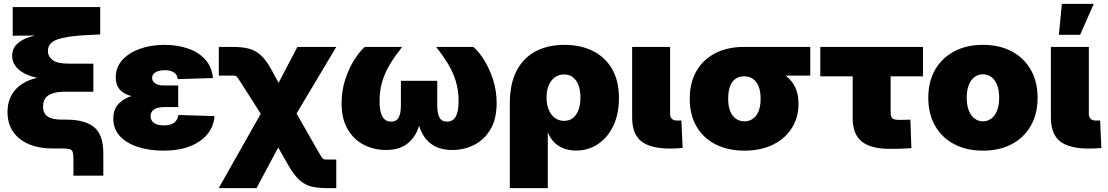

<svg xmlns="http://www.w3.org/2000/svg" viewBox="-20 -764 5700 988"><path d="M357.9 140.1V56.6Q357.9 30.8 354.2 18.8Q350.6 6.8 338.4 3.4Q326.2 0 299.8 0H252.4Q143.6 0 81.1 -50Q18.6 -100.1 18.6 -187Q18.6 -225.6 30.5 -255.6Q42.5 -285.6 64 -307.6Q85.4 -329.6 115 -344Q144.5 -358.4 180.2 -365.5Q215.8 -372.6 255.4 -372.6V-355.5Q212.9 -355.5 174.6 -363Q136.2 -370.6 106.4 -385.7Q76.7 -400.9 59.6 -424.1Q42.5 -447.3 42.5 -477.5Q42.5 -511.7 65.4 -535.6Q88.4 -559.6 131.8 -573.5Q175.3 -587.4 236.8 -590.8V-582L45.4 -580.1V-727.5H495.6V-586.9L411.6 -582.5Q322.3 -577.6 274.4 -560.8Q226.6 -543.9 226.6 -501.5Q226.6 -473.1 251 -454.8Q275.4 -436.5 334.5 -436.5H460.4V-292H313Q258.3 -292 230 -273.9Q201.7 -255.9 201.7 -215.8Q201.7 -179.7 225.6 -164.1Q249.5 -148.4 298.3 -148.4H322.3Q415.5 -148.4 463.6 -110.1Q511.7 -71.8 511.7 26.4V140.1Z M820.8 11.2Q749 11.2 690.4 -7.6Q631.8 -26.4 597.4 -63.2Q563 -100.1 563 -153.8Q563 -195.8 584 -222.4Q605 -249 640.6 -263.9Q676.3 -278.8 720.5 -284.4Q764.6 -290 811 -290H897V-212.9H821.8Q801.3 -212.9 786.1 -207.3Q771 -201.7 762.9 -191.2Q754.9 -180.7 754.9 -165.5Q754.9 -144 772.5 -131.3Q790 -118.7 823.2 -118.7Q846.2 -118.7 861.8 -124.8Q877.4 -130.9 886.5 -143.1Q895.5 -155.3 897.9 -172.4L1084 -166.5Q1080.1 -114.3 1047.9 -74.2Q1015.6 -34.2 958.3 -11.5Q900.9 11.2 820.8 11.2ZM815.9 -255.4Q763.2 -255.4 719.2 -259Q675.3 -262.7 643.1 -273.7Q610.8 -284.7 593.3 -306.6Q575.7 -328.6 575.7 -365.7Q575.7 -417.5 609.1 -454.8Q642.6 -492.2 699.5 -512.7Q756.3 -533.2 826.2 -533.2Q892.6 -533.2 947.3 -514.4Q1002 -495.6 1036.1 -457.8Q1070.3 -419.9 1075.7 -362.3L894.5 -356.9Q892.1 -380.4 874.5 -391.6Q856.9 -402.8 828.1 -402.8Q799.8 -402.8 781.2 -392.6Q762.7 -382.3 762.7 -362.8Q762.7 -345.7 778.6 -335Q794.4 -324.2 820.8 -324.2H897V-255.4Z M1105.5 204.1 1370.1 -264.2H1458L1616.7 14.2Q1628.9 35.6 1635 44.4Q1641.1 53.2 1646.2 55.2Q1651.4 57.1 1661.1 57.1H1710.4V204.1H1661.1Q1617.2 204.1 1583.7 196.3Q1550.3 188.5 1522 163.3Q1493.7 138.2 1463.9 86.9L1411.6 -4.9L1299.8 204.1ZM1363.3 -113.3 1224.1 -332Q1210.4 -352.5 1204.6 -361.6Q1198.7 -370.6 1194.1 -372.8Q1189.5 -375 1179.2 -375H1106V-522.5H1179.2Q1224.6 -522.5 1258.8 -514.2Q1293 -505.9 1321 -481Q1349.1 -456.1 1376.5 -405.8L1413.6 -337.9L1510.3 -522.5H1710.4L1466.3 -113.3Z M1964.8 7.8Q1904.8 7.8 1852.8 -18.6Q1800.8 -44.9 1769.3 -98.4Q1737.8 -151.9 1737.8 -233.4Q1737.8 -295.9 1755.9 -352.8Q1773.9 -409.7 1801.8 -454.1Q1829.6 -498.5 1857.4 -522.5H2049.3Q2014.2 -478 1987.8 -435.1Q1961.4 -392.1 1947.3 -345.5Q1933.1 -298.8 1933.1 -243.7Q1933.1 -190.9 1947.5 -164.6Q1961.9 -138.2 1992.7 -138.2Q2020 -138.2 2031.5 -159.2Q2043 -180.2 2043 -222.2V-348.1H2230V-222.2Q2230 -180.2 2241.5 -159.2Q2252.9 -138.2 2280.3 -138.2Q2311 -138.2 2325.4 -164.3Q2339.8 -190.4 2339.8 -243.2Q2339.8 -299.3 2325.7 -345.7Q2311.5 -392.1 2285.4 -435.3Q2259.3 -478.5 2224.1 -522.5H2415.5Q2444.3 -498.5 2471.9 -454.1Q2499.5 -409.7 2517.6 -352.8Q2535.6 -295.9 2535.6 -233.4Q2535.6 -151.9 2503.9 -98.4Q2472.2 -44.9 2420.4 -18.6Q2368.7 7.8 2308.1 7.8Q2244.6 7.8 2205.1 -19Q2165.5 -45.9 2145.8 -92Q2126 -138.2 2121.6 -196.3H2151.4Q2147.5 -138.2 2127.4 -92Q2107.4 -45.9 2068.1 -19Q2028.8 7.8 1964.8 7.8Z M2603.5 204.1V-231.9Q2603.5 -334 2638.7 -400.6Q2673.8 -467.3 2736.8 -500.2Q2799.8 -533.2 2884.3 -533.2Q2967.3 -533.2 3030.3 -502Q3093.3 -470.7 3129.2 -409.7Q3165 -348.6 3165 -259.3Q3165 -178.2 3136.5 -117.7Q3107.9 -57.1 3058.1 -23.2Q3008.3 10.7 2944.3 10.7Q2909.2 10.7 2881.1 0Q2853 -10.7 2832.8 -30.8Q2812.5 -50.8 2800.8 -79.1H2798.8V204.1ZM2882.8 -142.1Q2909.7 -142.1 2928.2 -156.7Q2946.8 -171.4 2956.8 -198.2Q2966.8 -225.1 2966.8 -262.2Q2966.8 -298.8 2956.8 -325.4Q2946.8 -352.1 2928.2 -366.5Q2909.7 -380.9 2882.8 -380.9Q2856.4 -380.9 2835.9 -366.5Q2815.4 -352.1 2804 -325.4Q2792.5 -298.8 2792.5 -262.2Q2792.5 -225.6 2804 -198.5Q2815.4 -171.4 2835.9 -156.7Q2856.4 -142.1 2882.8 -142.1Z M3429.2 0.5Q3326.7 0.5 3279.8 -37.1Q3232.9 -74.7 3232.9 -159.2V-522.5H3428.2V-177.7Q3428.2 -161.1 3437.5 -152.3Q3446.8 -143.6 3464.4 -143.6Q3470.7 -143.6 3476.3 -143.8Q3481.9 -144 3486.3 -144L3492.7 -2.4Q3479 -1.5 3463.1 -0.5Q3447.3 0.5 3429.2 0.5Z M3810.5 11.2Q3726.1 11.2 3662.6 -21Q3599.1 -53.2 3564.2 -113Q3529.3 -172.9 3529.3 -255.4Q3529.3 -338.4 3563.5 -397.9Q3597.7 -457.5 3660.4 -490Q3723.1 -522.5 3807.6 -522.5H4149.4V-375H3909.7L3807.6 -371.1Q3784.2 -371.1 3765.6 -358.9Q3747.1 -346.7 3737.1 -321Q3727.1 -295.4 3727.1 -255.4Q3727.1 -216.3 3738 -190.4Q3749 -164.6 3768.1 -152.1Q3787.1 -139.6 3810.5 -139.6Q3834.5 -139.6 3853.3 -152.1Q3872.1 -164.6 3883.1 -190.4Q3894 -216.3 3894 -255.4Q3894 -295.4 3883.1 -321Q3872.1 -346.7 3853.3 -358.9Q3834.5 -371.1 3810.5 -371.1V-428.2Q3866.2 -428.2 3916.3 -418.7Q3966.3 -409.2 4005.4 -386.5Q4044.4 -363.8 4066.7 -325.2Q4088.9 -286.6 4088.9 -229Q4088.9 -159.7 4054.7 -105.2Q4020.5 -50.8 3958 -19.8Q3895.5 11.2 3810.5 11.2Z M4560.1 2Q4460.4 2 4414.1 -36.1Q4367.7 -74.2 4367.7 -154.8V-371.1H4201.2V-522.5H4729.5V-371.1H4563V-185.5Q4563 -164.1 4572 -155.5Q4581.1 -147 4606.4 -147Q4620.6 -147 4636.2 -147.5Q4651.9 -147.9 4664.6 -148.4L4669.9 -1.5Q4641.6 0.5 4614 1.2Q4586.4 2 4560.1 2Z M5038.1 11.2Q4953.6 11.2 4890.1 -22.2Q4826.7 -55.7 4791.7 -116.9Q4756.8 -178.2 4756.8 -260.7Q4756.8 -343.8 4791.7 -404.8Q4826.7 -465.8 4890.1 -499.5Q4953.6 -533.2 5038.1 -533.2Q5123 -533.2 5186.3 -499.5Q5249.5 -465.8 5284.4 -404.8Q5319.3 -343.8 5319.3 -260.7Q5319.3 -178.2 5284.4 -116.9Q5249.5 -55.7 5186.3 -22.2Q5123 11.2 5038.1 11.2ZM5038.1 -139.6Q5062 -139.6 5080.8 -153.6Q5099.6 -167.5 5110.6 -194.6Q5121.6 -221.7 5121.6 -261.2Q5121.6 -300.8 5110.6 -327.6Q5099.6 -354.5 5080.8 -368.2Q5062 -381.8 5038.1 -381.8Q5014.6 -381.8 4995.6 -368.2Q4976.6 -354.5 4965.6 -327.6Q4954.6 -300.8 4954.6 -261.2Q4954.6 -221.7 4965.6 -194.6Q4976.6 -167.5 4995.6 -153.6Q5014.6 -139.6 5038.1 -139.6Z M5584 0.5Q5481.4 0.5 5434.6 -37.1Q5387.7 -74.7 5387.7 -159.2V-522.5H5583V-177.7Q5583 -161.1 5592.3 -152.3Q5601.6 -143.6 5619.1 -143.6Q5625.5 -143.6 5631.1 -143.8Q5636.7 -144 5641.1 -144L5647.5 -2.4Q5633.8 -1.5 5617.9 -0.5Q5602.1 0.5 5584 0.5ZM5428.7 -585 5444.3 -744.1H5608.4L5538.1 -585Z"/></svg>

Font: Inter 28pt Black
Style: Regular
Weight: 900
Designer: Rasmus Andersson
Foundry: rsms
Version: Version 4.001;git-66647c0bb